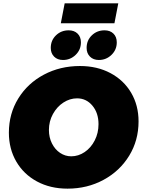

<svg xmlns="http://www.w3.org/2000/svg" viewBox="-20 -1110 847 1146"><path d="M807 -385Q807 -272 751 -180.5Q695 -89 598 -36.5Q501 16 383 16Q280 16 200.5 -27Q121 -70 77 -146Q33 -222 33 -318Q33 -431 89 -522Q145 -613 242 -664.5Q339 -716 457 -716Q560 -716 639.5 -673.5Q719 -631 763 -556Q807 -481 807 -385ZM272 -334Q272 -290 290 -254Q308 -218 338.5 -197.5Q369 -177 405 -177Q448 -177 485.5 -202.5Q523 -228 545.5 -272Q568 -316 568 -369Q568 -436 531.5 -479.5Q495 -523 440 -523Q397 -523 358.5 -498Q320 -473 296 -429.5Q272 -386 272 -334ZM463 -857Q463 -813 431.5 -782.5Q400 -752 356 -752Q323 -752 303 -772Q283 -792 283 -824Q283 -869 314 -899Q345 -929 390 -929Q423 -929 443 -909.5Q463 -890 463 -857ZM677 -857Q677 -813 645.5 -782.5Q614 -752 570 -752Q537 -752 517 -772Q497 -792 497 -824Q497 -869 528 -899Q559 -929 604 -929Q637 -929 657 -909.5Q677 -890 677 -857ZM366 -1090H686L663 -971H343Z"/></svg>

Font: Gontserrat Black
Style: Italic
Weight: 900
Italic angle: -11.3°
Designer: Julieta Ulanovsky
Foundry: Julieta Ulanovsky
Version: Version 6.001